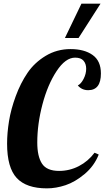

<svg xmlns="http://www.w3.org/2000/svg" viewBox="-20 -1020 575 1056"><path d="M500 -180 523 -170Q498 -107 445.5 -63Q393 -19 340.5 -1.5Q288 16 238 16Q125 16 72 -41Q19 -98 19 -230Q19 -288 29.5 -353.5Q40 -419 66.5 -491Q93 -563 131.5 -619.5Q170 -676 231.5 -713Q293 -750 368 -750Q444 -750 489.5 -717.5Q535 -685 535 -616Q535 -524 465 -524Q430 -524 408 -550Q426 -559 440 -586.5Q454 -614 454 -642Q454 -669 439.5 -686Q425 -703 393 -703Q340 -703 291 -628.5Q242 -554 213.5 -446Q185 -338 185 -236Q185 -160 211 -120Q237 -80 305 -80Q363 -80 414 -106.5Q465 -133 500 -180ZM337 -811 428 -1000H533L412 -811Z"/></svg>

Font: Lobster 1.4
Style: Regular
Weight: 400
Designer: Pablo Impallari
Foundry: Pablo Impallari. www.impallari.com
Version: Version 1.4